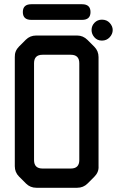

<svg xmlns="http://www.w3.org/2000/svg" viewBox="-20 -879 553 908"><path d="M70 -44 103 -11Q123 9 152 9H345Q374 9 394 -11L426 -43Q448 -65 446 -93V-609Q446 -638 426 -658L394 -690Q373 -711 345 -711H151Q122 -711 102 -691L70 -659Q49 -638 50 -609V-93Q50 -64 70 -44ZM141 -122V-580Q141 -620 181 -620H315Q355 -620 355 -580V-122Q355 -82 315 -82H181Q141 -82 141 -122ZM88 -822Q88 -785 128 -785H368Q408 -785 408 -822Q408 -859 368 -859H128Q88 -859 88 -822ZM462 -687Q484 -687 498.5 -702.5Q513 -718 513 -737Q513 -755 499 -770.5Q485 -786 462 -786Q441 -786 427 -771.5Q413 -757 413 -737Q413 -718 426.5 -702.5Q440 -687 462 -687Z"/></svg>

Font: WD-XL Lubrifont TC
Style: Regular
Weight: 400
Designer: [WD-XL Lubrifont] Copyright 2020-2022 (c) NightFurySL2001, Skr-ZERO; [ZCOOL QingKe HuangYou] Copyright 2018-2022 (c) The
Version: Version 2.001;hotconv 1.1.1;makeotfexe 2.6.0